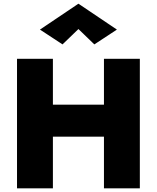

<svg xmlns="http://www.w3.org/2000/svg" viewBox="-20 -1018 848 1038"><path d="M404 -861 318 -778 196 -858 404 -998 612 -858 490 -778ZM72 -700H266V-452H542V-700H736V0H542V-279H266V0H72Z"/></svg>

Font: Jost* Heavy
Style: Regular
Weight: 800
Version: Version 3.7